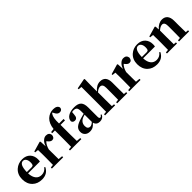

<svg xmlns="http://www.w3.org/2000/svg" viewBox="343 -2365 3910 3910"><g transform="rotate(-45 2298.0 -410.0)"><path d="M342 -310Q376 -310 389 -329Q401 -347 401 -395Q401 -459 375 -494Q351 -528 310 -528Q212 -528 206 -311ZM545 -118Q481 17 322 17Q195 17 117 -59Q35 -138 35 -275Q35 -409 124 -490Q206 -563 321 -563Q430 -563 493 -497Q552 -434 552 -335Q552 -297 546 -274H206Q210 -163 260 -106Q305 -54 380 -54Q471 -54 526 -130Z M849 -409Q870 -482 917 -524Q959 -563 1007 -563Q1091 -563 1104 -484Q1097 -403 1030 -403Q986 -403 941 -463L932 -475Q875 -422 849 -321V-238Q849 -158 851 -40L943 -31V0H618V-31L686 -38Q688 -154 688 -238V-321Q688 -395 685 -467L610 -475V-499L827 -562L841 -552Z M1212 -546Q1227 -689 1305 -765Q1384 -837 1487 -837Q1597 -837 1615 -763Q1615 -733 1596 -714Q1577 -695 1543 -695Q1483 -695 1448 -770L1432 -801Q1416 -792 1409 -780Q1364 -714 1370 -546H1500V-505H1372V-238Q1372 -140 1375 -39L1466 -31V0H1139V-31L1208 -37Q1210 -171 1210 -238V-505H1132V-537Z M1865 -305Q1827 -295 1810 -288Q1703 -244 1703 -139Q1703 -51 1778 -51Q1813 -51 1865 -97ZM1667 -510 1651 -504ZM2114 -61Q2079 17 1987 17Q1893 17 1869 -70Q1826 -23 1795 -6Q1756 17 1700 17Q1635 17 1595 -20Q1554 -57 1554 -119Q1554 -188 1600 -229Q1647 -271 1767 -306Q1786 -311 1813 -319L1839 -325L1865 -332V-393Q1865 -471 1844 -500Q1822 -528 1765 -528Q1743 -528 1723 -524L1716 -453Q1712 -358 1641 -358Q1584 -358 1572 -409Q1578 -481 1642 -521Q1708 -563 1822 -563Q1928 -563 1975 -514Q2021 -466 2021 -357V-88Q2021 -37 2052 -37Q2073 -37 2097 -75Z M2788 -31V0H2498V-31L2562 -37Q2564 -153 2564 -238V-382Q2564 -488 2491 -488Q2439 -488 2379 -434V-238Q2379 -154 2381 -36L2439 -31V0H2150V-31L2216 -37Q2218 -155 2218 -238V-750L2145 -757V-783L2366 -826L2380 -817L2377 -656V-462Q2462 -563 2563 -563Q2726 -563 2726 -368V-238Q2726 -152 2728 -36Z M3077 -409Q3098 -482 3145 -524Q3187 -563 3235 -563Q3319 -563 3332 -484Q3325 -403 3258 -403Q3214 -403 3169 -463L3160 -475Q3103 -422 3077 -321V-238Q3077 -158 3079 -40L3171 -31V0H2846V-31L2914 -38Q2916 -154 2916 -238V-321Q2916 -395 2913 -467L2838 -475V-499L3055 -562L3069 -552Z M3655 -310Q3689 -310 3702 -329Q3714 -347 3714 -395Q3714 -459 3688 -494Q3664 -528 3623 -528Q3525 -528 3519 -311ZM3858 -118Q3794 17 3635 17Q3508 17 3430 -59Q3348 -138 3348 -275Q3348 -409 3437 -490Q3519 -563 3634 -563Q3743 -563 3806 -497Q3865 -434 3865 -335Q3865 -297 3859 -274H3519Q3523 -163 3573 -106Q3618 -54 3693 -54Q3784 -54 3839 -130Z M4570 -31V0H4280V-31L4343 -37Q4345 -153 4345 -238V-382Q4345 -488 4276 -488Q4227 -488 4162 -431V-238Q4162 -154 4164 -36L4221 -31V0H3932V-31L3999 -37Q4001 -155 4001 -238V-321Q4001 -395 3998 -467L3923 -475V-499L4140 -562L4154 -552L4160 -464Q4246 -563 4347 -563Q4421 -563 4463 -516Q4507 -465 4507 -370V-238Q4507 -123 4510 -36Z"/></g></svg>

Font: Source Han Serif SC Heavy
Style: Regular
Weight: 900
Designer: Ryoko NISHIZUKA  (kana & ideographs); Frank Grießhammer (Latin, Greek & Cyrillic); Wenlong ZHANG  (bopomofo); Sandoll Co
Foundry: Adobe Systems Incorporated
Version: Version 1.001 October 20, 2017